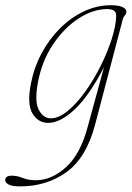

<svg xmlns="http://www.w3.org/2000/svg" viewBox="-100 -452 493 718"><path d="M255.5 14.5Q223 138 148.8 191.5Q74.5 245 -24.5 245Q-55 245 -67.8 238Q-80.5 231 -80.5 221.5Q-80.5 205 -55.5 205Q-35.5 205 -14.8 213.5Q6 222 33.5 222Q92.5 222 146 174Q199.5 126 226.5 27.5L289 -201Q233 -93 179.2 -42.8Q125.5 7.5 80 7.5Q43 7.5 21.8 -27Q0.5 -61.5 15.5 -139Q27 -199 55.2 -252Q83.5 -305 124.2 -345.8Q165 -386.5 213.8 -409.5Q262.5 -432.5 315 -432.5Q341.5 -432.5 357 -426Q372.5 -419.5 372.5 -408.5Q372.5 -400.5 367 -394.5Q361.5 -388.5 359.5 -381ZM41.5 -142Q28.5 -71.5 45.5 -40.5Q62.5 -9.5 90 -9.5Q119.5 -9.5 152.8 -36.8Q186 -64 217.8 -108Q249.5 -152 275.5 -203.8Q301.5 -255.5 317.5 -305.2Q333.5 -355 334.5 -392.5Q335.5 -418 301.5 -418Q247 -418 192.8 -382.2Q138.5 -346.5 97.2 -284.2Q56 -222 41.5 -142Z"/></svg>

Font: Fraunces 144pt Soft Thin
Style: Italic
Weight: 100
Italic angle: -16°
Version: Version 1.000;[0bf87f6ff]